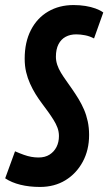

<svg xmlns="http://www.w3.org/2000/svg" viewBox="-48 -730 428 760"><path d="M360.8 -680.6 324.2 -577.8Q307 -586.9 288.7 -590.4Q270.3 -594 253.3 -594Q229.9 -594 211.8 -584.3Q193.7 -574.6 183.5 -554.8Q173.3 -535.1 173.3 -505.4Q173.3 -489.1 178.7 -473.1Q184.1 -457.1 193.6 -441.6Q203 -426.1 214.9 -409.6Q226.7 -393 239 -375.2Q251.3 -357.4 263.2 -337.9Q275 -318.3 284.5 -296.5Q293.9 -274.7 299.3 -249.6Q304.7 -224.4 304.7 -195.8Q304.7 -136.2 279.5 -89.6Q254.3 -43 210.9 -16.5Q167.4 10 110.3 10Q68 10 32.8 1.3Q-2.5 -7.4 -27.5 -24.2L11.5 -131.1Q31 -122.6 46.3 -117.2Q61.6 -111.7 75.7 -109.2Q89.8 -106.6 104.5 -106.6Q130.5 -106.6 148.3 -118Q166.1 -129.4 175.7 -148.3Q185.3 -167.2 185.3 -191.5Q185.3 -208.5 179.6 -224.2Q173.8 -239.8 164 -255.4Q154.2 -271.1 142.4 -287.6Q130.5 -304.2 117.5 -321.4Q104.5 -338.7 92.6 -357.9Q80.8 -377.1 71 -398.9Q61.2 -420.7 55.4 -444.9Q49.7 -469.2 49.7 -497.8Q49.7 -563.2 74.3 -611Q98.9 -658.9 142.7 -684.4Q186.4 -710 243 -710Q268.3 -710 290.4 -706.4Q312.4 -702.8 330.3 -696.3Q348.2 -689.8 360.8 -680.6Z"/></svg>

Font: Georama
Style: Italic
Weight: 400
Width: 2
Italic angle: -9°
Designer: Jean-Baptiste Levee
Foundry: Production Type
Version: Version 1.000